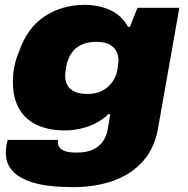

<svg xmlns="http://www.w3.org/2000/svg" viewBox="-20 -560 772 789"><path d="M281 209Q179 209 118.5 191Q58 173 31 142Q4 111 4 71Q4 64 5 48.5Q6 33 12 15H219Q218 18 218 21.5Q218 25 218 27Q218 37 225 46.5Q232 56 249 61.5Q266 67 296 67Q339 67 365.5 53Q392 39 405 18Q418 -3 422 -25Q425 -41 427.5 -57.5Q430 -74 433 -91H425Q401 -67 370 -52Q339 -37 307 -30.5Q275 -24 247 -24Q182 -24 134 -45.5Q86 -67 59.5 -111.5Q33 -156 33 -224Q33 -258 39.5 -289Q46 -320 58 -347Q91 -445 163 -492.5Q235 -540 328 -540Q385 -540 432 -519Q479 -498 506 -450H514L545 -528H717L630 -36Q616 48 568 102Q520 156 446.5 182.5Q373 209 281 209ZM339 -174Q367 -174 388.5 -182Q410 -190 425.5 -205Q441 -220 450.5 -238Q460 -256 463 -276Q464 -286 465 -292.5Q466 -299 466.5 -303.5Q467 -308 467 -311Q467 -333 457.5 -350.5Q448 -368 428.5 -378Q409 -388 376 -388Q339 -388 313.5 -375.5Q288 -363 274 -342Q260 -321 254 -295Q251 -278 249.5 -269.5Q248 -261 248 -256.5Q248 -252 248 -248Q248 -227 257 -210Q266 -193 286 -183.5Q306 -174 339 -174Z"/></svg>

Font: Archivo SemiExpanded Black
Style: Italic
Weight: 900
Width: 6
Italic angle: -10°
Designer: Hector Gatti
Foundry: Omnibus-Type
Version: Version 2.001